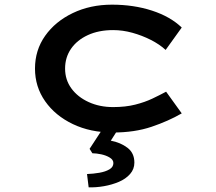

<svg xmlns="http://www.w3.org/2000/svg" viewBox="-20 -558 926 823"><path d="M464 10Q368 10 292.5 -26Q217 -62 173.5 -124Q130 -186 130 -264Q130 -343 173.5 -404.5Q217 -466 292 -502Q367 -538 460 -538Q553 -538 631.5 -512.5Q710 -487 759 -440L690 -344Q664 -368 626.5 -387Q589 -406 547.5 -417.5Q506 -429 465 -429Q403 -429 356.5 -407.5Q310 -386 284.5 -349Q259 -312 259 -264Q259 -216 286 -179Q313 -142 360 -120.5Q407 -99 465 -99Q518 -99 559.5 -109.5Q601 -120 633.5 -135.5Q666 -151 692 -165L759 -72Q702 -39 629.5 -14.5Q557 10 464 10ZM360 245 353 188Q380 187 406 182.5Q432 178 449 168Q466 158 466 141Q466 127 450.5 117.5Q435 108 414 103.5Q393 99 376 99L364 80L432 -24H499L455 45Q497 53 526.5 75.5Q556 98 556 139Q556 167 537.5 188Q519 209 489.5 221.5Q460 234 426 240Q392 246 360 245Z"/></svg>

Font: Lexend Zetta Medium
Style: Regular
Weight: 500
Designer: Bonnie Shaver-Troup, Thomas Jockin
Foundry: Lexend
Version: Version 1.007